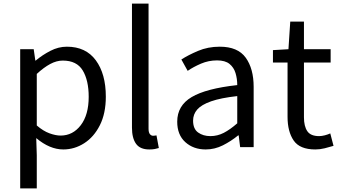

<svg xmlns="http://www.w3.org/2000/svg" viewBox="-20 -816 1884 1065"><path d="M92 229V-543H167L176 -480H178Q215 -511 259.5 -534Q304 -557 351 -557Q456 -557 511.5 -481.5Q567 -406 567 -280Q567 -187 534 -121.5Q501 -56 447 -21.5Q393 13 331 13Q256 13 181 -50L184 45V229ZM316 -64Q384 -64 428 -121.5Q472 -179 472 -279Q472 -370 439 -425Q406 -480 328 -480Q294 -480 258.5 -461Q223 -442 184 -406V-120Q220 -89 254.5 -76.5Q289 -64 316 -64Z M808 13Q757 13 734.5 -18.5Q712 -50 712 -108V-796H804V-102Q804 -81 811.5 -72Q819 -63 829 -63Q833 -63 837 -63.5Q841 -64 848 -65L861 5Q851 8 839 10.5Q827 13 808 13Z M1121 13Q1053 13 1008 -27.5Q963 -68 963 -141Q963 -230 1043 -277.5Q1123 -325 1296 -344Q1296 -379 1286.5 -410.5Q1277 -442 1253 -461.5Q1229 -481 1184 -481Q1137 -481 1095 -463Q1053 -445 1021 -423L986 -486Q1023 -510 1078 -533.5Q1133 -557 1199 -557Q1299 -557 1343 -496Q1387 -435 1387 -334V0H1312L1304 -65H1301Q1262 -33 1216.5 -10Q1171 13 1121 13ZM1147 -61Q1186 -61 1221 -79Q1256 -97 1296 -132V-283Q1205 -273 1151 -254Q1097 -235 1074 -208.5Q1051 -182 1051 -147Q1051 -101 1079 -81Q1107 -61 1147 -61Z M1729 13Q1643 13 1609 -36.5Q1575 -86 1575 -168V-469H1494V-538L1580 -543L1590 -696H1666V-543H1814V-469H1666V-165Q1666 -116 1684.5 -88.5Q1703 -61 1750 -61Q1765 -61 1782 -65.5Q1799 -70 1812 -76L1830 -7Q1807 0 1781 6.5Q1755 13 1729 13Z"/></svg>

Font: Chocolate Classical Sans
Style: Regular
Weight: 400
Designer: 田海東、宇文滿月
Foundry: Moonlit Owen
Version: Version 1.001